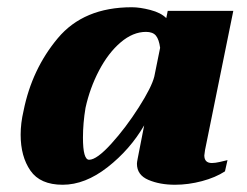

<svg xmlns="http://www.w3.org/2000/svg" viewBox="-20 -500 682 530"><path d="M37 -128Q37 -160 45 -194Q68 -309 139.5 -394.5Q211 -480 344 -480Q366 -480 395 -472.5Q424 -465 439 -450L443 -470H624L546 -86Q544 -74 544 -71Q544 -50 565 -50Q574 -50 587 -53Q600 -56 608 -58L601 -27Q575 -10 537.5 0Q500 10 463 10Q421 10 389.5 -3.5Q358 -17 358 -48Q358 -52 360 -62L378 -154Q339 -87 277 -38.5Q215 10 153 10Q91 10 64 -29Q37 -68 37 -128ZM406 -289 422 -368Q419 -391 410.5 -401.5Q402 -412 383 -412Q347 -412 313 -383Q279 -354 253.5 -305.5Q228 -257 216 -202Q209 -160 209 -120Q209 -59 226 -59Q247 -59 287 -103Q327 -147 363 -203.5Q399 -260 406 -289Z"/></svg>

Font: Taviraj ExtraBold
Style: Italic
Weight: 800
Italic angle: -12°
Designer: Katatrad Team
Foundry: CadsonDemak
Version: Version 1.001